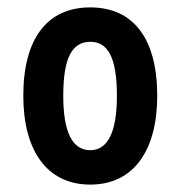

<svg xmlns="http://www.w3.org/2000/svg" viewBox="-20 -487 488 519"><path d="M224 12C341 12 405 -80 405 -228C405 -382 341 -467 224 -467C107 -467 43 -382 43 -228C43 -80 107 12 224 12ZM224 -81C175 -81 151 -131 151 -228C151 -331 175 -374 224 -374C272 -374 296 -331 296 -228C296 -131 272 -81 224 -81Z"/></svg>

Font: Noto Sans Thai UI ExtCond SemBd
Style: Regular
Weight: 600
Width: 2
Designer: Monotype Design Team
Foundry: Monotype Imaging Inc.
Version: Version 2.000